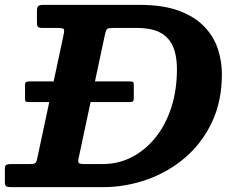

<svg xmlns="http://www.w3.org/2000/svg" viewBox="-65 -770 933 790"><path d="M-45 -21.5Q-45 -7.5 -39.8 -3.8Q-34.5 0 -21.5 0H358Q451 0 538.8 -30.8Q626.5 -61.5 696.2 -121Q766 -180.5 807 -267Q848 -353.5 848 -465Q848 -517 831.8 -567.5Q815.5 -618 776.8 -659.2Q738 -700.5 672.5 -725.2Q607 -750 508 -750H114.5Q98 -750 92.5 -745.2Q87 -740.5 87 -723V-681Q87 -663.5 91.2 -659.2Q95.5 -655 113 -655H167.5Q193 -655 197 -650.8Q201 -646.5 196.5 -626L88 -117Q85.5 -104.5 80.8 -99.8Q76 -95 59.5 -95H-17.5Q-32 -95 -38.5 -92.2Q-45 -89.5 -45 -74ZM283 -95Q263.5 -95 259.2 -99.5Q255 -104 258.5 -119L367.5 -631Q371.5 -648 376.5 -651.5Q381.5 -655 402 -655H498Q544.5 -655 576.2 -643.8Q608 -632.5 627 -610.2Q646 -588 654.5 -556.8Q663 -525.5 663 -485Q663 -398.5 639.5 -326.8Q616 -255 574 -203.2Q532 -151.5 476.8 -123.2Q421.5 -95 358 -95ZM56.5 -435Q46 -435 42 -432.2Q38 -429.5 38 -421V-365Q38 -355.5 40.5 -352.8Q43 -350 55.5 -350H467Q480 -350 482.8 -353.8Q485.5 -357.5 485.5 -366.5V-421Q485.5 -430 482.8 -432.5Q480 -435 468.5 -435Z"/></svg>

Font: Besley
Style: Bold Italic
Weight: 700
Italic angle: -13°
Designer: Owen Earl
Foundry: indestructible type*
Version: Version 2.001